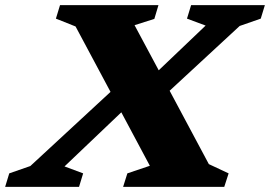

<svg xmlns="http://www.w3.org/2000/svg" viewBox="-76 -727 1050 747"><path d="M507 -82 396 -290 175 -79.5 247.5 -52.5 231.5 0H-56L-40 -52.5L42 -81L354 -369.5L218 -624L141.5 -654.5L157.5 -707H540.5L524.5 -653.5L447.5 -629L541.5 -453.5L724 -627.5L651.5 -654.5L667.5 -707H954.5L938.5 -654.5L856.5 -626L584 -374L736.5 -88.5L813.5 -52.5L796.5 0H403L419.5 -52.5Z"/></svg>

Font: Newsreader 6pt
Style: Bold Italic
Weight: 700
Italic angle: -17°
Designer: Hugues Gentile
Foundry: Production Type
Version: Version 1.003; ttfautohint (v1.8.3)